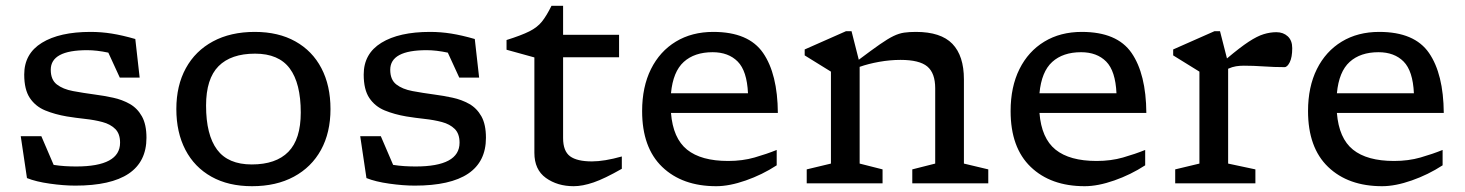

<svg xmlns="http://www.w3.org/2000/svg" viewBox="-20 -632 5050 662"><path d="M292 -522Q329.5 -522 365.5 -516.2Q401.5 -510.5 446.5 -497.5L461.5 -364.5H393L353.5 -450.5Q313.5 -459 280.5 -459Q155 -459 155 -391.5Q155 -357 176 -340.8Q197 -324.5 231.8 -318Q266.5 -311.5 307.5 -306Q338.5 -302 369.8 -295.2Q401 -288.5 427.2 -273.8Q453.5 -259 469.2 -231Q485 -203 485 -157Q485 8 239.5 8Q199.5 8 151.8 1.2Q104 -5.5 73 -18L51.5 -162.5H122.5L165 -63.5Q184 -60.5 204 -59.2Q224 -58 242.5 -58Q394 -58 394 -140Q394 -171 377.2 -187.5Q360.5 -204 333.2 -211.2Q306 -218.5 273.8 -222Q241.5 -225.5 210.5 -230.5Q169.5 -237.5 136 -251.2Q102.5 -265 83 -294Q63.5 -323 63.5 -375Q63.5 -447 124.5 -484.5Q185.5 -522 292 -522Z M849 10Q767.5 10 709 -22.8Q650.5 -55.5 619.2 -115.5Q588 -175.5 588 -256Q588 -337 620.8 -396.8Q653.5 -456.5 714.2 -489.2Q775 -522 858.5 -522Q940 -522 998.5 -489.2Q1057 -456.5 1088.2 -396.8Q1119.5 -337 1119.5 -256Q1119.5 -175 1086.8 -115.2Q1054 -55.5 993.2 -22.8Q932.5 10 849 10ZM848 -65Q931.5 -65 974.2 -108.5Q1017 -152 1017 -244Q1017 -345 979 -396Q941 -447 859.5 -447Q776.5 -447 733.5 -403.8Q690.5 -360.5 690.5 -268Q690.5 -167 728.5 -116Q766.5 -65 848 -65Z M1462.5 -522Q1500 -522 1536 -516.2Q1572 -510.5 1617 -497.5L1632 -364.5H1563.5L1524 -450.5Q1484 -459 1451 -459Q1325.5 -459 1325.5 -391.5Q1325.5 -357 1346.5 -340.8Q1367.5 -324.5 1402.2 -318Q1437 -311.5 1478 -306Q1509 -302 1540.2 -295.2Q1571.5 -288.5 1597.8 -273.8Q1624 -259 1639.8 -231Q1655.5 -203 1655.5 -157Q1655.5 8 1410 8Q1370 8 1322.2 1.2Q1274.5 -5.5 1243.5 -18L1222 -162.5H1293L1335.5 -63.5Q1354.5 -60.5 1374.5 -59.2Q1394.5 -58 1413 -58Q1564.5 -58 1564.5 -140Q1564.5 -171 1547.8 -187.5Q1531 -204 1503.8 -211.2Q1476.5 -218.5 1444.2 -222Q1412 -225.5 1381 -230.5Q1340 -237.5 1306.5 -251.2Q1273 -265 1253.5 -294Q1234 -323 1234 -375Q1234 -447 1295 -484.5Q1356 -522 1462.5 -522Z M1921.5 -156Q1921.5 -111 1945.5 -93.2Q1969.5 -75.5 2021 -75.5Q2063.5 -75.5 2124 -92.5V-50Q2064.5 -16 2026.5 -3Q1988.5 10 1958 10Q1902 10 1862.2 -18.5Q1822.5 -47 1822.5 -105V-434L1726.5 -460.5V-494Q1777.5 -510 1805 -523.8Q1832.5 -537.5 1848.5 -557.5Q1864.5 -577.5 1881.5 -612H1921.5V-512H2114.5V-434.5H1921.5Z M2439.5 -522Q2561 -522 2611 -449.5Q2661 -377 2662 -242.5H2293.5Q2300.5 -155 2349 -116Q2397.5 -77 2490.5 -77Q2540 -77 2581.8 -89Q2623.5 -101 2658 -115V-62Q2608 -29.5 2551.5 -9.8Q2495 10 2449.5 10Q2332.5 10 2263.2 -56.5Q2194 -123 2194 -249Q2194 -332.5 2224.5 -393.8Q2255 -455 2310.2 -488.5Q2365.5 -522 2439.5 -522ZM2437 -452Q2374.5 -452 2337.5 -418.5Q2300.5 -385 2293.5 -310.5H2559Q2555.5 -387.5 2523.5 -419.8Q2491.5 -452 2437 -452Z M3125.5 -48 3204.5 -68V-327.5Q3204.5 -380 3177.2 -402.8Q3150 -425.5 3085 -425.5Q3049 -425.5 3011.2 -418.8Q2973.5 -412 2944 -401.5V-68L3023 -48V0H2761.5V-48L2845 -68V-385L2754.5 -441V-461.5L2897 -524.5H2916L2941 -426Q2985.5 -459.5 3013.5 -479Q3041.5 -498.5 3060.8 -507.8Q3080 -517 3097.5 -519.5Q3115 -522 3138 -522Q3224 -522 3263.8 -480.8Q3303.5 -439.5 3303.5 -358.5V-68L3387.5 -48V0H3125.5Z M3710 -522Q3831.5 -522 3881.5 -449.5Q3931.5 -377 3932.5 -242.5H3564Q3571 -155 3619.5 -116Q3668 -77 3761 -77Q3810.5 -77 3852.2 -89Q3894 -101 3928.5 -115V-62Q3878.5 -29.5 3822 -9.8Q3765.5 10 3720 10Q3603 10 3533.8 -56.5Q3464.5 -123 3464.5 -249Q3464.5 -332.5 3495 -393.8Q3525.5 -455 3580.8 -488.5Q3636 -522 3710 -522ZM3707.5 -452Q3645 -452 3608 -418.5Q3571 -385 3564 -310.5H3829.5Q3826 -387.5 3794 -419.8Q3762 -452 3707.5 -452Z M4381 -521Q4404.5 -521 4420 -506.8Q4435.5 -492.5 4435.5 -466Q4435.5 -434.5 4427 -417.5Q4418.5 -400.5 4409 -400.5Q4373 -400.5 4337.5 -403Q4302 -405.5 4268.5 -405.5Q4254.5 -405.5 4241.8 -403.5Q4229 -401.5 4214.5 -395V-68L4308.5 -48V0H4032V-48L4115.5 -68V-385L4025 -441V-461.5L4167.5 -524.5H4186.5L4210.5 -430.5Q4255.5 -468.5 4285.2 -488Q4315 -507.5 4337.2 -514.2Q4359.5 -521 4381 -521Z M4735.5 -522Q4857 -522 4907 -449.5Q4957 -377 4958 -242.5H4589.5Q4596.5 -155 4645 -116Q4693.5 -77 4786.5 -77Q4836 -77 4877.8 -89Q4919.5 -101 4954 -115V-62Q4904 -29.5 4847.5 -9.8Q4791 10 4745.5 10Q4628.5 10 4559.2 -56.5Q4490 -123 4490 -249Q4490 -332.5 4520.5 -393.8Q4551 -455 4606.2 -488.5Q4661.5 -522 4735.5 -522ZM4733 -452Q4670.5 -452 4633.5 -418.5Q4596.5 -385 4589.5 -310.5H4855Q4851.5 -387.5 4819.5 -419.8Q4787.5 -452 4733 -452Z"/></svg>

Font: Newsreader Caption
Style: Regular
Weight: 400
Designer: Hugues Gentile
Foundry: Production Type
Version: Version 1.001